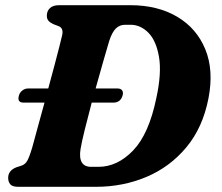

<svg xmlns="http://www.w3.org/2000/svg" viewBox="-20 -720 854 740"><path d="M11.5 -34.5Q11.5 -62.5 42.5 -75L64 -82Q76.5 -86.5 84.5 -99.5Q92.5 -112.5 104.5 -152.5Q112.5 -182 125 -227.8Q137.5 -273.5 151.5 -324.5H71Q45 -324.5 53 -352Q56.5 -364 66.5 -371.5Q76.5 -379 88 -379H166Q178.5 -424.5 189.5 -466.2Q200.5 -508 208.5 -539.2Q216.5 -570.5 219.5 -584Q226 -612 205 -619.5L185.5 -627Q173.5 -632.5 167 -639.8Q160.5 -647 160.5 -659.5Q160.5 -677.5 172.5 -688.8Q184.5 -700 208 -700H482Q587.5 -700 662.8 -655.5Q738 -611 771.2 -530.2Q804.5 -449.5 783.5 -341Q761.5 -228 698 -152Q634.5 -76 544 -38Q453.5 0 350 0H51Q27.5 0 19.5 -9.8Q11.5 -19.5 11.5 -34.5ZM359.5 -77Q432.5 -77 493.2 -140.2Q554 -203.5 582.5 -342Q603.5 -438 592.8 -500.8Q582 -563.5 551.8 -594Q521.5 -624.5 483.5 -624.5H462.5Q441 -624.5 426.5 -610.2Q412 -596 401 -562.5Q395 -542.5 380.2 -491.2Q365.5 -440 348.5 -379H433Q445.5 -379 450.8 -371.5Q456 -364 452.5 -352Q444.5 -324.5 417 -324.5H333.5Q319 -270 307 -221.5Q295 -173 290.5 -146Q279.5 -77 331.5 -77Z"/></svg>

Font: Fraunces 9pt S050
Style: Bold Italic
Weight: 700
Italic angle: -16°
Version: Version 1.000; ttfautohint (v1.8.3)